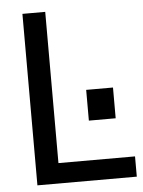

<svg xmlns="http://www.w3.org/2000/svg" viewBox="-52 -769 603 811"><g transform="rotate(-5 249.0 -363.5)"><path d="M495.1 0H73.7V-727.1H170.4V-85.9H495.1ZM427.7 -253.4H314V-383.8H427.7Z"/></g></svg>

Font: SG Kara Bold
Style: Regular
Weight: 400
Designer: Damoon Khanjanzadeh
Version: Version 1.000